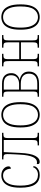

<svg xmlns="http://www.w3.org/2000/svg" viewBox="1074 -1660 596 2783"><g transform="rotate(-90 1371.5 -268.0)"><path d="M227 10Q136 10 89.5 -58Q43 -126 43 -269Q43 -376 68 -436Q93 -496 133 -521Q173 -546 219 -546Q280 -546 316 -514Q352 -482 352 -441Q352 -410 318 -408Q318 -435 308.5 -461Q299 -487 277 -504Q255 -521 219 -521Q178 -521 145 -497Q112 -473 92.5 -418Q73 -363 73 -269Q73 -15 231 -15Q271 -15 300.5 -35Q330 -55 341 -89Q354 -85 354 -72Q354 -56 340 -37Q326 -18 297.5 -4Q269 10 227 10Z M419 10Q385 10 385 -17Q385 -22 385.5 -25.5Q386 -29 387 -32Q399 -29 410 -29Q460 -29 487.5 -89Q515 -149 522 -275Q524 -306 526 -343Q528 -380 529 -412Q530 -444 530 -461Q530 -493 518.5 -504.5Q507 -516 477 -516H453V-536H839V-516H821Q795 -516 782.5 -510.5Q770 -505 766 -488Q762 -471 762 -434V-102Q762 -65 766 -48Q770 -31 782.5 -25.5Q795 -20 821 -20H839V0H656V-20H674Q700 -20 713 -25.5Q726 -31 730 -48Q734 -65 734 -102V-511H559L547 -273Q540 -121 505 -55.5Q470 10 419 10Z M1100 10Q1048 10 1006.5 -16.5Q965 -43 940.5 -104Q916 -165 916 -269Q916 -373 940.5 -433.5Q965 -494 1006.5 -520Q1048 -546 1100 -546Q1151 -546 1192.5 -520Q1234 -494 1258.5 -433.5Q1283 -373 1283 -269Q1283 -165 1258.5 -104Q1234 -43 1192.5 -16.5Q1151 10 1100 10ZM1100 -15Q1168 -15 1210.5 -73.5Q1253 -132 1253 -269Q1253 -360 1233 -415.5Q1213 -471 1178.5 -496Q1144 -521 1100 -521Q1054 -521 1019.5 -496Q985 -471 965.5 -415.5Q946 -360 946 -269Q946 -178 966 -122Q986 -66 1020.5 -40.5Q1055 -15 1100 -15Z M1361 0V-20H1377Q1404 -20 1417 -25.5Q1430 -31 1433.5 -48Q1437 -65 1437 -102V-434Q1437 -471 1433 -488Q1429 -505 1416.5 -510.5Q1404 -516 1378 -516H1361V-536H1548Q1629 -536 1666 -499.5Q1703 -463 1703 -404Q1703 -363 1686.5 -337Q1670 -311 1647.5 -297.5Q1625 -284 1605 -280V-279Q1632 -276 1660 -262Q1688 -248 1707 -219.5Q1726 -191 1726 -145Q1726 -77 1682 -38.5Q1638 0 1553 0ZM1465 -289H1545Q1601 -289 1637 -318Q1673 -347 1673 -404Q1673 -456 1643.5 -483.5Q1614 -511 1545 -511H1465ZM1465 -25H1550Q1626 -25 1661 -56.5Q1696 -88 1696 -145Q1696 -202 1660 -233Q1624 -264 1549 -264H1465Z M1802 0V-20H1819Q1845 -20 1857.5 -25.5Q1870 -31 1874 -48Q1878 -65 1878 -102V-434Q1878 -471 1874 -488Q1870 -505 1857.5 -510.5Q1845 -516 1819 -516H1802V-536H1984V-516H1966Q1940 -516 1927 -510.5Q1914 -505 1910 -488Q1906 -471 1906 -434V-287H2150V-434Q2150 -471 2146 -488Q2142 -505 2129.5 -510.5Q2117 -516 2091 -516H2073V-536H2255V-516H2238Q2212 -516 2199 -510.5Q2186 -505 2182 -488Q2178 -471 2178 -434V-102Q2178 -65 2182 -48Q2186 -31 2199 -25.5Q2212 -20 2238 -20H2255V0H2073V-20H2091Q2117 -20 2129.5 -25.5Q2142 -31 2146 -48Q2150 -65 2150 -102V-262H1906V-102Q1906 -65 1910 -48Q1914 -31 1926.5 -25.5Q1939 -20 1966 -20H1984V0Z M2517 10Q2465 10 2423.5 -16.5Q2382 -43 2357.5 -104Q2333 -165 2333 -269Q2333 -373 2357.5 -433.5Q2382 -494 2423.5 -520Q2465 -546 2517 -546Q2568 -546 2609.5 -520Q2651 -494 2675.5 -433.5Q2700 -373 2700 -269Q2700 -165 2675.5 -104Q2651 -43 2609.5 -16.5Q2568 10 2517 10ZM2517 -15Q2585 -15 2627.5 -73.5Q2670 -132 2670 -269Q2670 -360 2650 -415.5Q2630 -471 2595.5 -496Q2561 -521 2517 -521Q2471 -521 2436.5 -496Q2402 -471 2382.5 -415.5Q2363 -360 2363 -269Q2363 -178 2383 -122Q2403 -66 2437.5 -40.5Q2472 -15 2517 -15Z"/></g></svg>

Font: Noto Serif Condensed Thin
Style: Regular
Weight: 100
Width: 3
Designer: Monotype Design Team
Foundry: Monotype Imaging Inc.
Version: Version 2.013; ttfautohint (v1.8.4.7-5d5b)